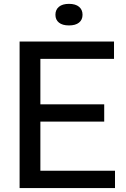

<svg xmlns="http://www.w3.org/2000/svg" viewBox="-20 -950 636 970"><path d="M79 0V-740H556V-652.5H184V-423H506.5V-335.5H184V-87.5H561V0ZM328.5 -821.5Q295.5 -821.5 277.8 -835.8Q260 -850 260 -875.5Q260 -901 277.8 -915.8Q295.5 -930.5 328.5 -930.5Q361.5 -930.5 379.2 -915.8Q397 -901 397 -875.5Q397 -850 379.2 -835.8Q361.5 -821.5 328.5 -821.5Z"/></svg>

Font: Encode Sans Md
Style: Regular
Weight: 500
Designer: Multiple Designers
Foundry: Impallari Type
Version: Version 3.002; ttfautohint (v1.8.3) -l 8 -r 50 -G 200 -x 14 